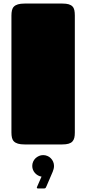

<svg xmlns="http://www.w3.org/2000/svg" viewBox="-20 -820 490 1090"><path d="M44.9 -731.9Q44.9 -748.5 47.9 -761.5Q50.8 -774.4 59.1 -782.7Q67.4 -791 82 -795.4Q96.7 -799.8 120.1 -799.8H334Q356.4 -799.8 370.1 -795.7Q383.8 -791.5 391.6 -783.2Q399.4 -774.9 402.1 -762.2Q404.8 -749.5 404.8 -732.4V-66.9Q404.8 -50.3 401.9 -37.8Q398.9 -25.4 391.1 -16.8Q383.3 -8.3 369.4 -4.2Q355.5 0 333 0H120.1Q96.7 0 82 -4.4Q67.4 -8.8 59.1 -17.1Q50.8 -25.4 47.9 -38.1Q44.9 -50.8 44.9 -67.9ZM163.1 122.1Q163.1 109.4 168 98.1Q172.9 86.9 181.4 78.6Q189.9 70.3 201.2 65.4Q212.4 60.5 225.1 60.5Q237.8 60.5 249 65.4Q260.3 70.3 268.6 78.6Q276.9 86.9 281.7 98.1Q286.6 109.4 286.6 122.1Q286.6 130.4 284.4 139.2Q282.2 147.9 279.3 154.8L244.1 236.8Q241.2 243.7 239 246.8Q236.8 250 229 250H196.8Q189 250 189 244.6Q189 243.2 191.4 238.3L215.8 182.6Q205.1 181.2 195.6 175.8Q186 170.4 178.7 162.4Q171.4 154.3 167.2 144Q163.1 133.8 163.1 122.1Z"/></svg>

Font: Fascinate Cyrillic
Style: Regular
Weight: 900
Designer: Denis Ignatov
Foundry: Astigmatic (AOETI)
Version: Version 1.00 November 30, 2018, initial release